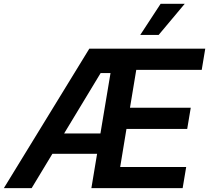

<svg xmlns="http://www.w3.org/2000/svg" viewBox="-41 -981 1090 1001"><path d="M-21 0H123.9L232.2 -179.3H465.2L435.4 0H911.2L929.7 -110.4H585.6L618.3 -308.9H935L953.5 -419.4H636.7L669.4 -616.8H1010.7L1029.1 -727.3H424.7ZM293.3 -285.2 483.7 -600.1H535.2L482.6 -285.2ZM690.3 -799H786.2L922.2 -961.3H796.5Z"/></svg>

Font: Margiela Sans Semi Bold
Style: Italic
Weight: 600
Italic angle: -9.39999°
Designer: Stefan Endress, Andreas Faust
Version: Version 1.100;FEAKit 1.0